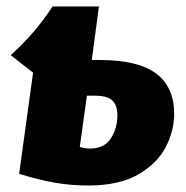

<svg xmlns="http://www.w3.org/2000/svg" viewBox="-20 -553 575 592"><path d="M517 -202Q517 -150 491 -99.5Q465 -49 406 -15Q347 19 253 19Q198 19 147.5 10Q97 1 39 -17L82 -329L13 -383Q88 -450 142 -533H285L263 -368H288Q405 -368 461 -326.5Q517 -285 517 -202ZM342 -198Q342 -228 326.5 -243Q311 -258 272 -258H248L226 -100Q241 -95 257 -95Q302 -95 322 -126.5Q342 -158 342 -198Z"/></svg>

Font: Trujillo ExtraBold
Style: Italic
Weight: 800
Italic angle: -8°
Designer: Fira Sans original fonts by bBox Type GmbH, Carrois Corporate GbR, & Edenspiekermann AG / Changes by Cristiano Sobral
Foundry: Fira Sans original fonts by bBox Type GmbH, Carrois Corporate GbR, & Edenspiekermann AG / Changes by Cristiano Sobral
Version: Version 4.301;July 28, 2020;FontCreator 13.0.0.2655 64-bit